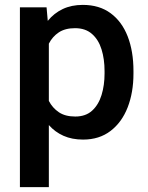

<svg xmlns="http://www.w3.org/2000/svg" viewBox="-20 -558 602 781"><path d="M522.9 -269V-258.8Q522.9 -182.1 499.3 -121.3Q475.6 -60.5 429.7 -25.4Q383.8 9.8 317.9 9.8Q272.9 9.8 238.3 -5.6Q203.6 -21 178.7 -49.3V203.1H61V-528.3H169.4L174.3 -473.1Q199.7 -504.4 235.1 -521.2Q270.5 -538.1 316.9 -538.1Q383.8 -538.1 429.7 -504.4Q475.6 -470.7 499.3 -410.2Q522.9 -349.6 522.9 -269ZM405.3 -258.8V-269Q405.3 -317.4 393.1 -356.9Q380.9 -396.5 354.2 -419.9Q327.6 -443.4 285.2 -443.4Q245.1 -443.4 219.2 -426.3Q193.4 -409.2 178.7 -380.4V-147.5Q193.4 -119.1 219.2 -101.6Q245.1 -84 286.1 -84Q328.6 -84 354.7 -107.9Q380.9 -131.8 393.1 -171.6Q405.3 -211.4 405.3 -258.8Z"/></svg>

Font: Vazirmatn FD Medium
Style: Regular
Weight: 500
Designer: Saber Rastikerdar
Foundry: Saber Rastikerdar
Version: Version 33.003